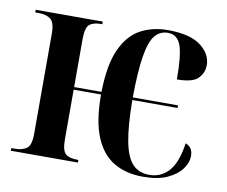

<svg xmlns="http://www.w3.org/2000/svg" viewBox="-66 -628 849 719"><g transform="rotate(10 358.5 -268.5)"><path d="M520 10Q455 10 408.5 -17.5Q362 -45 337 -105.5Q312 -166 312 -266H208V-78Q208 -35 222 -22.5Q236 -10 267 -10H271V0H16V-10H28Q58 -10 74.5 -22Q91 -34 91 -78V-458Q91 -501 74.5 -513.5Q58 -526 28 -526H16V-536H271V-526H265Q236 -526 222 -513.5Q208 -501 208 -458V-276H312Q314 -380 341 -439Q368 -498 413.5 -522.5Q459 -547 517 -547Q602 -547 642.5 -516Q683 -485 683 -443Q683 -414 662.5 -392.5Q642 -371 582 -371Q582 -463 568.5 -500Q555 -537 519 -537Q489 -537 470 -514Q451 -491 441.5 -434Q432 -377 431 -276H603V-266H431Q432 -168 443 -110Q454 -52 478 -26.5Q502 -1 542 -1Q586 -1 615.5 -33.5Q645 -66 656 -141Q684 -131 684 -97Q684 -73 666.5 -48.5Q649 -24 613 -7Q577 10 520 10Z"/></g></svg>

Font: Noto Serif Display Condensed SemiBold
Style: Regular
Weight: 600
Width: 3
Designer: Monotype Design Team
Foundry: Monotype Imaging Inc.
Version: Version 2.009